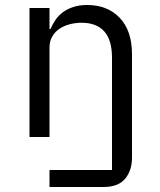

<svg xmlns="http://www.w3.org/2000/svg" viewBox="-20 -548 640 768"><path d="M178 132H428V-317Q428 -388 397 -422.5Q366 -457 306 -457Q282 -457 259 -451Q236 -445 218 -433Q200 -421 189 -402Q178 -383 178 -358V0H98V-516H178V-432H182Q190 -451 202 -468.5Q214 -486 231.5 -499Q249 -512 273 -520Q297 -528 329 -528Q410 -528 459 -476.5Q508 -425 508 -331V82Q508 134 480.5 167Q453 200 394 200H178Z"/></svg>

Font: IBM Plaex Mono
Style: Regular
Weight: 400
Designer: Mike Abbink, Paul van der Laan, Pieter van Rosmalen
Foundry: Bold Monday
Version: Version 2.003